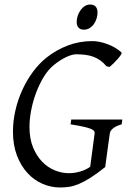

<svg xmlns="http://www.w3.org/2000/svg" viewBox="-20 -811 564 846"><path d="M516.1 -263.2Q489.7 -255.4 477.5 -244.9Q465.3 -234.4 463.9 -223.1Q461.9 -210 459 -188.7Q456.1 -167.5 453.1 -145.5Q450.2 -123.5 447.5 -104Q444.8 -84.5 443.8 -75.2Q406.7 -45.4 378.4 -27.6Q350.1 -9.8 327.1 -0.2Q304.2 9.3 284.4 12.2Q264.6 15.1 245.1 15.1Q204.6 15.1 167 -1.2Q129.4 -17.6 100.6 -49.1Q71.8 -80.6 54.4 -126.5Q37.1 -172.4 37.1 -231Q37.1 -277.3 47.9 -324.5Q58.6 -371.6 78.4 -414.8Q98.1 -458 125.5 -494.9Q152.8 -531.7 186 -558.1Q227.5 -590.8 278.3 -610.4Q329.1 -629.9 387.2 -629.9Q401.9 -629.9 418.9 -626.5Q436 -623 453.1 -616.7Q470.2 -610.4 486.3 -601.1Q502.4 -591.8 515.1 -580.1Q518.1 -577.6 512.7 -569.3Q507.3 -561 498.5 -551Q489.7 -541 479.7 -531.2Q469.7 -521.5 462.9 -516.1L449.2 -519Q436.5 -534.2 422.4 -544.4Q408.2 -554.7 391.8 -560.8Q375.5 -566.9 356.7 -569.3Q337.9 -571.8 315.9 -571.8Q297.4 -571.8 270.8 -559.1Q244.1 -546.4 217.8 -524.9Q192.9 -504.9 173.1 -472.7Q153.3 -440.4 139.2 -402.6Q125 -364.7 117.4 -325.4Q109.9 -286.1 109.9 -252Q109.9 -199.7 125.7 -161.4Q141.6 -123 166.5 -97.7Q191.4 -72.3 222.2 -60.1Q252.9 -47.9 283.2 -47.9Q309.6 -47.9 335 -55.7Q360.4 -63.5 377.4 -76.2L397 -223.1Q397.5 -228 395 -232.9Q392.6 -237.8 381.6 -242.7Q370.6 -247.6 349.1 -252.4Q327.6 -257.3 291 -263.2L293.9 -284.2H519ZM409.7 -756.3Q409.7 -742.7 405.5 -729.2Q401.4 -715.8 393.6 -704.8Q385.7 -693.8 374.5 -687Q363.3 -680.2 349.6 -680.2Q334.5 -680.2 326.2 -689Q317.9 -697.8 317.9 -714.4Q317.9 -727.5 322.3 -741Q326.7 -754.4 334.5 -765.6Q342.3 -776.9 353.3 -783.9Q364.3 -791 377.9 -791Q393.1 -791 401.4 -782Q409.7 -772.9 409.7 -756.3Z"/></svg>

Font: Gentium Basic
Style: Italic
Weight: 400
Italic angle: -8°
Designer: J. Victor Gaultney and Annie Olsen
Foundry: SIL International
Version: Version 1.102; 2013; Maintenance release